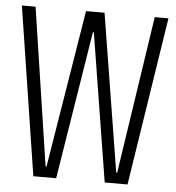

<svg xmlns="http://www.w3.org/2000/svg" viewBox="-51 -748 728 796"><g transform="rotate(5 313.0 -349.5)"><path d="M8 -700H65L164 -44H168L275 -700H352L458 -44H462L561 -700H618L509 1H414L315 -615H311L212 1H117Z"/></g></svg>

Font: Pathway Extreme Condensed Thin
Style: Regular
Weight: 250
Width: 3
Version: Version 1.001;gftools[0.9.26]